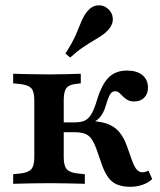

<svg xmlns="http://www.w3.org/2000/svg" viewBox="-20 -695 606 726"><path d="M109.7 -208.1V-316.1Q109.7 -349.2 98 -361.7Q86.3 -374.2 54 -377.4L29.8 -379.8V-416.1Q63.7 -415.3 95.2 -414.5Q126.6 -413.7 165.3 -413.7Q199.2 -413.7 227 -414.5Q254.8 -415.3 285.5 -416.1V-379.8L271 -378.2Q242.7 -375.8 231.9 -362.9Q221 -350 221 -316.1V-208.1ZM165.3 -2.4Q126.6 -2.4 95.2 -1.6Q63.7 -0.8 29.8 0V-36.3L54 -38.7Q86.3 -41.9 98 -54.8Q109.7 -67.7 109.7 -100V-208.1H221V-100Q221 -67.7 232.7 -54.8Q244.4 -41.9 276.6 -38.7L300.8 -36.3V0Q266.9 -0.8 235.5 -1.6Q204 -2.4 165.3 -2.4ZM472.6 11.3Q445.2 11.3 425 3.6Q404.8 -4 391.1 -21.8Q377.4 -39.5 366.9 -67.7L345.2 -129.8Q336.3 -154.8 326.2 -169.4Q316.1 -183.9 300.4 -189.5Q284.7 -195.2 259.7 -195.2H208.1V-232.3H262.9Q287.1 -232.3 301.6 -239.5Q316.1 -246.8 326.6 -265.3Q337.1 -283.9 346.8 -316.9Q365.3 -377.4 391.5 -402.8Q417.7 -428.2 460.5 -428.2Q497.6 -428.2 518.5 -410.9Q539.5 -393.5 539.5 -363.7Q539.5 -340.3 525.4 -325.8Q511.3 -311.3 487.9 -311.3Q472.6 -311.3 462.5 -316.9Q452.4 -322.6 445.2 -330.2Q437.9 -337.9 431 -344Q424.2 -350 415.3 -350Q408.9 -350 403.2 -346Q397.6 -341.9 392.3 -330.6Q387.1 -319.4 380.6 -297.6Q371.8 -266.9 357.3 -250.8Q342.7 -234.7 316.9 -225L305.6 -237.9Q352.4 -237.9 381.9 -228.2Q411.3 -218.5 429.8 -197.2Q448.4 -175.8 460.5 -141.1L480.6 -84.7Q488.7 -62.9 497.6 -53.2Q506.5 -43.5 519.4 -43.5Q529 -43.5 541.1 -50L555.6 -17.7Q539.5 -3.2 518.1 4Q496.8 11.3 472.6 11.3ZM245.2 -477.4 227.4 -492.7Q254 -533.9 266.5 -562.9Q279 -591.9 287.5 -613.3Q296 -634.7 309.7 -651.6Q326.6 -672.6 349.2 -674.6Q371.8 -676.6 388.7 -661.3Q404.8 -647.6 406.5 -625.8Q408.1 -604 391.1 -583.9Q379.8 -571 366.1 -561.7Q352.4 -552.4 335.1 -542.3Q317.7 -532.3 295.6 -517.3Q273.4 -502.4 245.2 -477.4Z"/></svg>

Font: Playfair 9pt
Style: Bold
Weight: 700
Designer: Claus Eggers Sørensen
Foundry: Claus Eggers Sørensen
Version: Version 2.203